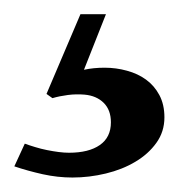

<svg xmlns="http://www.w3.org/2000/svg" viewBox="-20 -32 249 268"><path d="M209.5 131.8Q209.5 151.9 198.2 167.5Q187 183.1 168.9 193.8Q150.9 204.6 127.7 210.2Q104.5 215.8 81.1 215.8Q60.5 215.8 39.6 211.2Q18.6 206.5 0 200.2L14.6 168.5Q21 170.9 29.1 173.3Q37.1 175.8 45.7 177.5Q54.2 179.2 62 180.2Q69.8 181.2 76.2 181.2Q104 181.2 119.4 170.4Q134.8 159.7 134.8 138.7Q134.8 121.6 124.8 111.6Q114.7 101.6 98.1 100.1Q86.4 99.1 74.7 100.6Q63 102.1 53.2 105L44.9 99.1L92.3 -12.2H127.9L97.2 65.4Q110.4 62.5 126 62.5Q142.1 62.5 157.2 66.7Q172.4 70.8 183.8 79.1Q195.3 87.4 202.4 100.6Q209.5 113.8 209.5 131.8Z"/></svg>

Font: Doulos SIL Phon
Style: Regular
Weight: 400
Designer: Walt Agee, Victor Gaultney, Peter Martin, Debbi Hosken, Becca Hirsbrunner
Foundry: SIL International
Version: Version 5.000